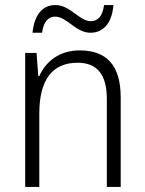

<svg xmlns="http://www.w3.org/2000/svg" viewBox="-20 -742 576 762"><path d="M109 -612H147C153 -658 173 -676 199 -676C245 -676 281 -612 339 -612C390 -612 425 -651 430 -722H393C387 -677 368 -658 340 -658C295 -658 259 -722 200 -722C147 -722 116 -681 109 -612ZM296 -542C215 -542 161 -497 136 -440H132L125 -532H80V0H136V-292C136 -427 189 -493 288 -493C364 -493 404 -448 404 -349V0H459V-356C459 -484 402 -542 296 -542Z"/></svg>

Font: Noto Sans Malayalam SemiCondensed Light
Style: Regular
Weight: 300
Width: 4
Designer: Jelle Bosma - Monotype Design Team
Foundry: Monotype Imaging Inc.
Version: Version 2.104